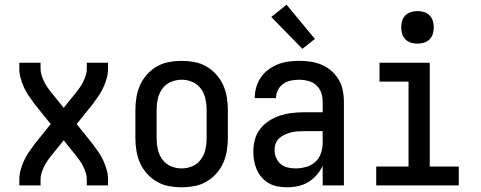

<svg xmlns="http://www.w3.org/2000/svg" viewBox="-20 -786 2040 814"><path d="M62 0V-26Q62 -46 67.5 -65.5Q73 -85 81 -103Q89 -121 100 -137.5Q111 -154 123 -170V-171Q125 -173 126.5 -174.5Q128 -176 129 -178L195 -260L129 -342Q128 -344 126.5 -345.5Q125 -347 123 -349V-350Q111 -366 100 -382.5Q89 -399 81 -417Q73 -435 67.5 -454.5Q62 -474 62 -494V-520H152V-494Q152 -480 156.5 -466Q161 -452 167.5 -439Q174 -426 182 -414.5Q190 -403 199 -392L250 -329L301 -392Q310 -403 318 -414.5Q326 -426 332.5 -439Q339 -452 343.5 -466Q348 -480 348 -494V-520H438V-494Q438 -474 432.5 -454.5Q427 -435 419 -417Q411 -399 400 -382.5Q389 -366 377 -350V-349Q375 -347 373.5 -345.5Q372 -344 371 -342L305 -260L371 -178Q372 -176 373.5 -174.5Q375 -173 377 -171V-170Q389 -154 400 -137.5Q411 -121 419 -103Q427 -85 432.5 -65.5Q438 -46 438 -26V0H348V-26Q348 -40 343.5 -54Q339 -68 332.5 -81Q326 -94 318 -105.5Q310 -117 301 -128L250 -191L199 -128Q190 -117 182 -105.5Q174 -94 167.5 -81Q161 -68 156.5 -54Q152 -40 152 -26V0Z M750 8Q723 8 696 3Q669 -2 645.5 -15.5Q622 -29 603.5 -49.5Q585 -70 574 -94.5Q563 -119 558.5 -146Q554 -173 554 -200V-320Q554 -347 558.5 -374Q563 -401 574 -425.5Q585 -450 603.5 -470.5Q622 -491 645.5 -504.5Q669 -518 696 -523Q723 -528 750 -528Q777 -528 804 -523Q831 -518 854.5 -504.5Q878 -491 896.5 -470.5Q915 -450 926 -425.5Q937 -401 941.5 -374Q946 -347 946 -320V-200Q946 -173 941.5 -146Q937 -119 926 -94.5Q915 -70 896.5 -49.5Q878 -29 854.5 -15.5Q831 -2 804 3Q777 8 750 8ZM750 -72Q774 -72 796 -81.5Q818 -91 832 -110.5Q846 -130 851 -153Q856 -176 856 -200V-320Q856 -344 851 -367Q846 -390 832 -409.5Q818 -429 796 -438.5Q774 -448 750 -448Q726 -448 704 -438.5Q682 -429 668 -409.5Q654 -390 649 -367Q644 -344 644 -320V-200Q644 -176 649 -153Q654 -130 668 -110.5Q682 -91 704 -81.5Q726 -72 750 -72Z M1197 8Q1178 8 1158 4.5Q1138 1 1121 -8.5Q1104 -18 1090.5 -33Q1077 -48 1069 -66Q1061 -84 1057.5 -103.5Q1054 -123 1054 -142Q1054 -168 1060.5 -193.5Q1067 -219 1083 -239.5Q1099 -260 1121 -274Q1143 -288 1167.5 -296Q1192 -304 1217.5 -307Q1243 -310 1269 -310H1348V-355Q1348 -375 1341.5 -393.5Q1335 -412 1320.5 -425Q1306 -438 1287 -443Q1268 -448 1249 -448Q1231 -448 1213.5 -444.5Q1196 -441 1181.5 -431Q1167 -421 1158.5 -404.5Q1150 -388 1150 -370H1060V-371Q1060 -394 1066.5 -416.5Q1073 -439 1086 -458Q1099 -477 1118 -491Q1137 -505 1158.5 -513.5Q1180 -522 1202.5 -525Q1225 -528 1249 -528Q1273 -528 1297 -524.5Q1321 -521 1343.5 -511.5Q1366 -502 1384.5 -486Q1403 -470 1415.5 -449Q1428 -428 1433 -404Q1438 -380 1438 -355V0H1348V-83Q1338 -62 1322.5 -44Q1307 -26 1287 -14Q1267 -2 1244 3Q1221 8 1197 8ZM1233 -72Q1255 -72 1277 -78Q1299 -84 1316 -99Q1333 -114 1340.5 -136Q1348 -158 1348 -180V-230H1269Q1255 -230 1241 -229Q1227 -228 1213.5 -224.5Q1200 -221 1187.5 -215.5Q1175 -210 1164.5 -200.5Q1154 -191 1149 -178Q1144 -165 1144 -151Q1144 -134 1150.5 -118Q1157 -102 1169.5 -91Q1182 -80 1199 -76Q1216 -72 1233 -72ZM1262 -579 1130 -714 1195 -766 1315 -621Z M1575 0V-80H1712V-440H1589V-520H1802V-80H1925V0ZM1750 -601Q1736 -601 1722.5 -605Q1709 -609 1699 -619Q1689 -629 1685 -642.5Q1681 -656 1681 -670Q1681 -684 1685 -697.5Q1689 -711 1699 -721Q1709 -731 1722.5 -735Q1736 -739 1750 -739Q1764 -739 1777.5 -735Q1791 -731 1801 -721Q1811 -711 1815 -697.5Q1819 -684 1819 -670Q1819 -656 1815 -642.5Q1811 -629 1801 -619Q1791 -609 1777.5 -605Q1764 -601 1750 -601Z"/></svg>

Font: Iosevka Curly Medium
Style: Regular
Weight: 500
Monospace: yes
Designer: Belleve Invis
Foundry: Belleve Invis
Version: Version 22.1.2; ttfautohint (v1.8.4)